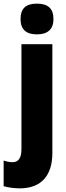

<svg xmlns="http://www.w3.org/2000/svg" viewBox="-62 -796 365 1056"><path d="M51 -691C51 -632 84 -607 141 -607C197 -607 232 -632 232 -691C232 -751 200 -776 141 -776C82 -776 51 -751 51 -691ZM48 240C166 239 226 169 226 45V-553H56V24C56 75 38 96 7 96C-9 96 -24 93 -42 87V228C-15 236 20 240 48 240Z"/></svg>

Font: Noto Sans Khmer Condensed Black
Style: Regular
Weight: 900
Width: 3
Designer: Danh Hong and the Monotype Design Team
Foundry: Monotype Imaging Inc.
Version: Version 2.004